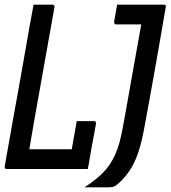

<svg xmlns="http://www.w3.org/2000/svg" viewBox="-47 -720 727 818"><path d="M-18 0Q-21 0 -22.5 -0.5Q-24 -1 -25 -2.5Q-26 -4 -26.5 -6Q-27 -8 -27 -11Q-17 -66 -7.5 -121Q2 -176 12 -230.5Q22 -285 31.5 -338Q41 -391 49.5 -439.5Q58 -488 65.5 -530.5Q73 -573 79 -608Q83 -631 87.5 -654Q92 -677 96 -700Q110 -700 123 -700Q136 -700 149 -700Q162 -700 176 -700Q180 -700 182 -698.5Q184 -697 185 -695Q186 -693 185 -689Q176 -639 167 -588.5Q158 -538 149 -487.5Q140 -437 131 -386.5Q122 -336 113 -285.5Q104 -235 95 -184.5Q86 -134 78 -84H278Q288 -84 297 -78Q306 -72 313 -61Q320 -50 324 -35Q328 -20 327 0ZM280 -204Q291 -204 304 -204Q317 -204 330 -204Q343 -204 353 -204Q357 -204 359 -202.5Q361 -201 361.5 -199Q362 -197 362 -193Q359 -174 354 -149Q349 -124 344 -96.5Q339 -69 335 -43.5Q331 -18 327 0Q300 -2 283 -10.5Q266 -19 259.5 -33.5Q253 -48 256 -68Q259 -86 263.5 -111Q268 -136 272.5 -161.5Q277 -187 280 -204ZM313 78Q361 47 392.5 15Q424 -17 444 -62Q464 -107 476 -176Q482 -209 490 -252.5Q498 -296 506.5 -345.5Q515 -395 524.5 -447Q534 -499 543 -550Q552 -601 560 -645L567 -605L544 -633L583 -616Q560 -616 540 -616Q520 -616 502.5 -616Q485 -616 471.5 -616Q458 -616 448 -616Q443 -616 441 -619Q439 -622 439 -627Q442 -646 445.5 -663.5Q449 -681 452 -700Q467 -700 489.5 -700Q512 -700 538 -700Q564 -700 593 -700Q622 -700 651 -700Q655 -700 657 -698.5Q659 -697 659.5 -695Q660 -693 659 -689Q651 -643 643 -596Q635 -549 626.5 -501Q618 -453 609 -402Q600 -351 590 -296.5Q580 -242 569 -182Q557 -114 541.5 -69Q526 -24 505.5 6.5Q485 37 458 61Q446 72 438 75Q430 78 417 78Q402 78 383.5 78Q365 78 346.5 78Q328 78 313 78Z"/></svg>

Font: Rec Mono Linear
Style: Italic
Weight: 400
Italic angle: -10°
Monospace: yes
Version: Version 1.085; ttfautohint (v1.8.4.7-5d5b)